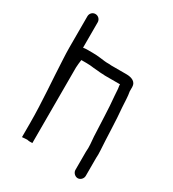

<svg xmlns="http://www.w3.org/2000/svg" viewBox="-176 -804 826 916"><g transform="rotate(30 237.0 -345.5)"><path d="M50 -677V-506C50 -485 51 -464 52 -443C57 -330 68 -213 68 -100V-22L96 -24C101 -23 105 -22 110 -22H125V-438C125 -450 128 -470 129 -479C129 -480 129 -481 130 -482H158C171 -482 185 -481 198 -479L222 -477C231 -476 239 -475 246 -475C252 -475 258 -475 263 -474H347C347 -469 347 -465 348 -461C351 -448 350 -430 352 -414C359 -345 360 -270 364 -196C366 -168 370 -142 367 -114V-14C367 1 381 15 396 15C411 15 424 1 424 -14V-113C425 -125 425 -138 424 -153C419 -226 418 -313 411 -385C409 -413 409 -443 404 -468V-492C404 -521 378 -531 349 -531H265C259 -532 253 -532 247 -532C242 -532 235 -532 228 -533L204 -536C189 -538 173 -539 158 -539H125C119 -539 113 -538 107 -537V-677C107 -693 94 -706 78 -706C62 -706 50 -693 50 -677Z"/></g></svg>

Font: Electronic
Style: Regular
Weight: 400
Version: Version 1.011